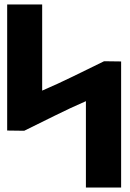

<svg xmlns="http://www.w3.org/2000/svg" viewBox="-20 -836 578 856"><path d="M12 -254 88 -253 90 -254C181 -298 268 -344 363 -385V0H520V-562L444 -563L442 -562C351 -518 262 -472 168 -432V-816H12Z"/></svg>

Font: Ny Stormning
Style: Sv
Weight: 900
Designer: Robert Jablonski, Mew Too
Foundry: Cannot Into Space Fonts
Version: Version 0.90